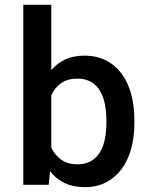

<svg xmlns="http://www.w3.org/2000/svg" viewBox="-20 -770 640 800"><path d="M540 -258.3Q540 -199.7 526.6 -150.6Q513.2 -101.6 486.8 -65.9Q460.4 -30.3 421.9 -10.3Q383.3 9.8 333 9.8Q284.7 9.8 249.3 -7.3Q213.9 -24.4 188.5 -56.6L183.1 0H77.1V-750H193.8V-478Q218.8 -506.8 252.4 -522.5Q286.1 -538.1 332 -538.1Q382.8 -538.1 421.6 -518.3Q460.4 -498.5 486.8 -462.9Q513.2 -427.2 526.6 -377.7Q540 -328.1 540 -268.6ZM423.3 -268.6Q423.3 -303.7 417.2 -335.2Q411.1 -366.7 397.2 -390.6Q383.3 -414.6 359.9 -428.5Q336.4 -442.4 302.2 -442.4Q260.7 -442.4 234.4 -423.3Q208 -404.3 193.8 -373.5V-155.3Q208 -124.5 234.6 -105Q261.2 -85.4 303.2 -85.4Q336.4 -85.4 359.4 -98.9Q382.3 -112.3 396.5 -135.7Q410.6 -159.2 417 -190.7Q423.3 -222.2 423.3 -258.3Z"/></svg>

Font: TypoPRO Roboto Mono
Style: Regular
Weight: 500
Designer: Google
Version: Version 2.000986; 2015; ttfautohint (v1.3)